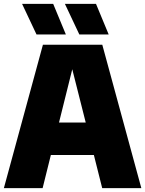

<svg xmlns="http://www.w3.org/2000/svg" viewBox="-21 -971 750 991"><path d="M-1 0 200.5 -740H507L708.5 0H506.5L463.5 -171H241.5L199 0ZM283.5 -338.5H421.5L352 -613.5ZM388.5 -793 314 -951H474.5L540 -793ZM167.5 -793 93 -951H253.5L319 -793Z"/></svg>

Font: Encode Sans SmCnd Black
Style: Regular
Weight: 900
Width: 4
Designer: Multiple Designers
Foundry: Impallari Type
Version: Version 3.002; ttfautohint (v1.8.3) -l 8 -r 50 -G 200 -x 14 